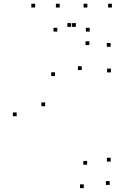

<svg xmlns="http://www.w3.org/2000/svg" viewBox="-20 -969 660 1012"><path d="M67.9 -356.4V-376.4H47.9V-356.4ZM421.6 22.6V2.6H401.6V22.6ZM558.1 5.7V-14.3H538.1V5.7ZM563.5 -117.4V-137.4H543.5V-117.4ZM439.2 -100.9V-120.9H419.2V-100.9ZM218 -409.2V-429.2H198V-409.2ZM269.8 -568V-588H249.8V-568ZM410.8 -599.9V-619.9H390.8V-599.9ZM564.6 -587.4V-607.4H544.6V-587.4ZM563 -722.4V-742.4H543V-722.4ZM450.9 -731.5V-751.5H430.9V-731.5ZM294.5 -929.4V-949.4H274.5V-929.4ZM379.8 -827.4V-847.4H359.8V-827.4ZM355.2 -827.4V-847.4H335.2V-827.4ZM440.5 -929.4V-949.4H420.5V-929.4ZM569.8 -929.4V-949.4H549.8V-929.4ZM452.8 -802.5V-822.5H432.8V-802.5ZM282.2 -802.5V-822.5H262.2V-802.5ZM165.2 -929.4V-949.4H145.2V-929.4Z"/></svg>

Font: Monaspace Argon Dots Var
Style: Regular
Weight: 400
Designer: Riley Cran and the Lettermatic Team
Version: Version 1.100 (Monaspace Argon Dots)